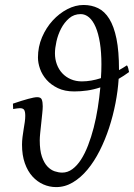

<svg xmlns="http://www.w3.org/2000/svg" viewBox="-20 -743 546 783"><path d="M314 -411.1Q351.1 -411.1 391.6 -424.3Q392.6 -438.5 393.1 -452.6Q393.6 -466.8 393.6 -480.5Q393.6 -529.8 387.5 -568.1Q381.3 -606.4 370.1 -632.6Q358.9 -658.7 343.3 -672.1Q327.6 -685.5 309.1 -685.5Q281.7 -685.5 262 -668.5Q242.2 -651.4 229.2 -626.5Q216.3 -601.6 210.2 -574Q204.1 -546.4 204.1 -525.4Q204.1 -501.5 211.9 -480.5Q219.7 -459.5 234.1 -444.1Q248.5 -428.7 268.8 -419.9Q289.1 -411.1 314 -411.1ZM465.3 -457Q473.6 -461.4 481.4 -466.3Q489.3 -471.2 497.6 -476.6Q501 -472.7 502.9 -464.8Q504.9 -457 506.3 -449.2Q484.4 -433.1 463.9 -421.4Q460.9 -373.5 450.9 -322Q440.9 -270.5 424.8 -221.4Q408.7 -172.4 386.5 -128.4Q364.3 -84.5 336.9 -51.5Q309.6 -18.6 277.3 0.7Q245.1 20 209 20Q181.6 20 156.7 9Q131.8 -2 112.3 -23.4Q92.8 -44.9 81.3 -77.4Q69.8 -109.9 69.8 -152.8Q69.8 -168 71.8 -184.1Q73.7 -200.2 76.4 -215.8Q79.1 -231.4 81.1 -245.4Q83 -259.3 83 -270.5Q83 -287.6 78.6 -294.7Q74.2 -301.8 61 -301.8Q55.7 -301.8 49.1 -300.8Q42.5 -299.8 38.3 -299.1Q34.2 -298.3 33.7 -298.3L32.7 -320.3Q69.8 -333 95 -339.8Q120.1 -346.7 131.8 -346.7Q147 -346.7 150.6 -336.4Q154.3 -326.2 154.3 -309.6Q154.3 -298.8 152.3 -280Q150.4 -261.2 148.2 -240.7Q146 -220.2 144 -201.2Q142.1 -182.1 142.1 -170.9Q142.1 -129.9 150.9 -104.2Q159.7 -78.6 173.3 -64.2Q187 -49.8 203.1 -44.4Q219.2 -39.1 233.9 -39.1Q255.9 -39.1 275.1 -53.2Q294.4 -67.4 310.3 -92Q326.2 -116.7 339.1 -150.1Q352.1 -183.6 362.1 -222.4Q372.1 -261.2 378.7 -303Q385.3 -344.7 389.2 -386.7Q361.3 -377.4 335.2 -373.8Q309.1 -370.1 282.7 -370.1Q244.1 -370.1 216.1 -383.5Q188 -397 169.9 -417.5Q151.9 -438 143.3 -462.2Q134.8 -486.3 134.8 -508.3Q134.8 -552.2 151.4 -591.1Q168 -629.9 194.8 -659.2Q221.7 -688.5 254.6 -705.6Q287.6 -722.7 320.8 -722.7Q353.5 -722.7 380.1 -709.7Q406.7 -696.8 425.8 -666Q444.8 -635.3 455.1 -584.7Q465.3 -534.2 465.3 -459Z"/></svg>

Font: Gentium
Style: Italic
Weight: 400
Italic angle: -7°
Designer: J. Victor Gaultney
Version: Version 1.02; 2005; OFL release